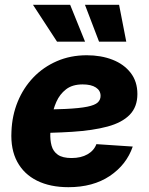

<svg xmlns="http://www.w3.org/2000/svg" viewBox="-20 -778 627 810"><path d="M268.6 11.7Q191.9 11.7 136.5 -15.6Q81.1 -43 52.7 -95.5Q24.4 -147.9 28.3 -223.1Q30.8 -290.5 54.7 -348.9Q78.6 -407.2 120.6 -451.2Q162.6 -495.1 220 -520Q277.3 -544.9 346.2 -544.9Q406.2 -544.9 454.6 -526.1Q502.9 -507.3 531.2 -470.7Q559.6 -434.1 559.6 -381.3Q559.6 -327.1 527.3 -293.9Q495.1 -260.7 433.6 -244.1Q372.1 -227.5 284.4 -221.9Q196.8 -216.3 85.4 -216.3L102.1 -315.4Q197.3 -315.4 256.8 -318.4Q316.4 -321.3 348.4 -327.9Q380.4 -334.5 392.3 -345.7Q404.3 -356.9 404.3 -373.5Q404.3 -396 384.5 -408.9Q364.7 -421.9 328.6 -421.9Q285.2 -421.9 258.5 -401.1Q231.9 -380.4 217.8 -348.4Q203.6 -316.4 198.5 -281.7Q193.4 -247.1 192.4 -218.8Q190.9 -188 197.5 -163.6Q204.1 -139.2 224.1 -125.2Q244.1 -111.3 281.7 -111.3Q321.8 -111.3 349.1 -127Q376.5 -142.6 386.7 -169.9L540 -159.7Q513.7 -83 443.1 -35.6Q372.6 11.7 268.6 11.7ZM397.9 -602.1 338.4 -757.8H482.4L512.7 -602.1ZM220.7 -602.1 119.1 -757.8H275.9L338.9 -602.1Z"/></svg>

Font: Inter 20pt ExtraBold
Style: Italic
Weight: 800
Italic angle: -9.3988°
Version: Version 4.001;git-66647c0bb